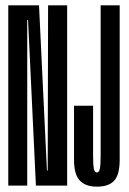

<svg xmlns="http://www.w3.org/2000/svg" viewBox="-20 -695 482 719"><path d="M11 0V-675H126.1L155.8 -56.4H158.6L160.1 -675H231.5V0H114.5L85 -620.5H82V0ZM343.1 4Q300.1 4 278.7 -19Q257.2 -42 257.2 -96.2V-299.1H328.6V-112Q328.6 -78.5 331.4 -63.8Q334.2 -49 342.8 -49Q351.2 -49 354.1 -63.8Q356.9 -78.5 356.9 -112V-675H428.2V-96.2Q428.2 -41.2 407.8 -18.6Q387.2 4 343.1 4Z"/></svg>

Font: Anybody UltraCondensed Thin
Style: Regular
Weight: 100
Width: 1
Designer: Tyler Finck
Foundry: Etcetera Type Company
Version: Version 1.110